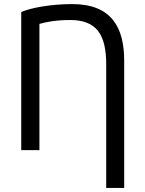

<svg xmlns="http://www.w3.org/2000/svg" viewBox="-20 -731 710 940"><path d="M588 -434C588 -595 527 -711 334 -711C230 -711 131 -693 84 -672V4H173V-614C206 -624 258 -633 323 -633C453 -633 500 -562 500 -415V189H588Z"/></svg>

Font: Repo
Style: Regular
Weight: 400
Designer: Stefan Peev
Foundry: Context Ltd
Version: Version 0.000